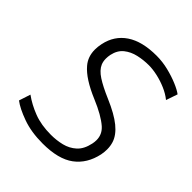

<svg xmlns="http://www.w3.org/2000/svg" viewBox="-203 -853 990 990"><g transform="rotate(45 292.0 -358.0)"><path d="M270.5 10Q187 10 123.5 -13Q60 -36 27.5 -61L48 -124Q91 -93 144.5 -72.5Q198 -52 269 -52Q309 -52 347 -61.2Q385 -70.5 413.2 -96Q441.5 -121.5 452 -171.5Q455 -186 455 -199Q455 -240.5 423 -269Q381 -305.5 297.5 -340.5Q192.5 -384.5 149.5 -435.5Q118.5 -471.5 118.5 -523.5Q118.5 -544.5 123.5 -568Q139.5 -644 200.5 -685Q261.5 -726 366.5 -726Q409.5 -726 452.2 -715.5Q495 -705 530 -690.2Q565 -675.5 583.5 -661.5L562 -598.5Q537 -619 503.2 -633.5Q469.5 -648 435 -655.5Q400.5 -663 373 -663Q334 -663 296.5 -654.5Q259 -646 231.2 -623.8Q203.5 -601.5 194.5 -560Q191.5 -544.5 191.5 -530.5Q191.5 -510 198.5 -493.5Q210.5 -465.5 246.5 -442Q282.5 -418.5 345.5 -391.5Q424 -358 466 -323.8Q508 -289.5 520.5 -250.5Q527.5 -228.5 527.5 -203.5Q527.5 -184.5 523.5 -164Q505.5 -80 445.2 -35Q385 10 270.5 10Z"/></g></svg>

Font: Heraclito Light
Style: Italic
Weight: 300
Italic angle: -12°
Designer: Kostas Bartsokas (font) & Cristiano Sobral (main changes)
Foundry: Kostas Bartsokas (font) & Cristiano Sobral (main changes)
Version: Version 1.00;July 8, 2020;FontCreator 13.0.0.2655 64-bit